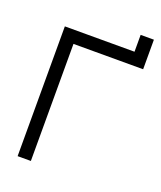

<svg xmlns="http://www.w3.org/2000/svg" viewBox="-149 -907 837 1001"><g transform="rotate(20 270.0 -407.0)"><path d="M70 0H143.5V-649.5H530V-813.5H456.5V-720H70Z"/></g></svg>

Font: Hauora
Style: Regular
Weight: 400
Designer: Mikhail Sharanda
Foundry: WCYS & Co.
Version: Version 1.010